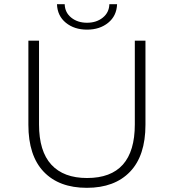

<svg xmlns="http://www.w3.org/2000/svg" viewBox="-20 -895 833 920"><path d="M253 -875H290Q291 -835 321.5 -810.5Q352 -786 397 -786Q442 -786 472.5 -810.5Q503 -835 504 -875H541Q539 -819 498.5 -786Q458 -753 397 -753Q336 -753 295.5 -786Q255 -819 253 -875ZM116 -297V-700H167V-299Q167 -170 226 -106Q285 -42 397 -42Q626 -42 626 -299V-700H677V-297Q677 -149 603 -72Q529 5 396 5Q263 5 189.5 -72Q116 -149 116 -297Z"/></svg>

Font: mBank Light
Style: Regular
Weight: 300
Designer: Julieta Ulanovsky
Foundry: Julieta Ulanovsky
Version: Version 7.200;PS 007.200;hotconv 1.0.88;makeotf.lib2.5.64775